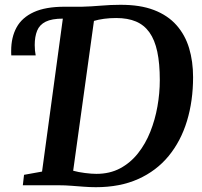

<svg xmlns="http://www.w3.org/2000/svg" viewBox="-20 -771 840 799"><path d="M379 8Q355 8 328.8 6Q302.5 4 276.2 2Q250 0 226 0H75L80 -43.5L155 -57L241.5 -693.5L227 -718.5L248.5 -743H321Q359.5 -744 400 -747.5Q440.5 -751 480 -751Q563 -751.5 620.8 -729.2Q678.5 -707 714.5 -666.2Q750.5 -625.5 767 -570.5Q783.5 -515.5 783.5 -450Q783.5 -351 758 -267.2Q732.5 -183.5 681.8 -121.8Q631 -60 555.2 -26Q479.5 8 379 8ZM381 -47.5Q437 -47.5 480 -70.5Q523 -93.5 554.2 -133Q585.5 -172.5 605.5 -222.8Q625.5 -273 635.2 -328.2Q645 -383.5 645 -437.5Q645 -507 634.5 -556Q624 -605 602 -636Q580 -667 545.8 -681.5Q511.5 -696 463.5 -696Q437 -696 413 -692.8Q389 -689.5 371 -684L284.5 -60.5Q306 -54.5 333.8 -51Q361.5 -47.5 381 -47.5ZM27 -540.5Q26.5 -545.5 26.5 -549.8Q26.5 -554 26.5 -559.5Q26.5 -616 49 -657Q71.5 -698 120.5 -720.5Q169.5 -743 248.5 -743L241.5 -693.5Q196 -693.5 170.2 -680.8Q144.5 -668 134.5 -643.2Q124.5 -618.5 124.5 -583.5Q124.5 -572 125.5 -561.2Q126.5 -550.5 128.5 -540.5Z"/></svg>

Font: Merriweather 20pt SemiBold
Style: Italic
Weight: 600
Italic angle: -7.8°
Version: Version 2.101